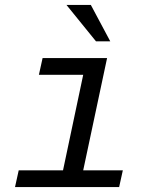

<svg xmlns="http://www.w3.org/2000/svg" viewBox="-20 -760 658 780"><path d="M415 -524 318 -68H479L464 0H41L56 -68H236L318 -456H138L153 -524ZM250 -740H349L428 -592H370Z"/></svg>

Font: Fragment Mono
Style: Italic
Weight: 400
Italic angle: -12°
Designer: Wei Huang based on Nimbus Sans by URW Studio, based on Helvetica by Max Miedinger.
Foundry: Wei Huang
Version: Version 1.011; ttfautohint (v1.8.4.7-5d5b)